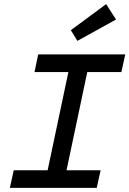

<svg xmlns="http://www.w3.org/2000/svg" viewBox="-20 -915 630 935"><path d="M28 0 47 -86H212L313 -564H148L166 -650H590L571 -564H405L304 -86H470L451 0ZM357 -716 325 -768 497 -895 545 -820Z"/></svg>

Font: Sometype Mono Medium
Style: Italic
Weight: 500
Italic angle: -12°
Monospace: yes
Designer: Ryoichi Tsunekawa
Foundry: Dharma Type
Version: Version 1.000; ttfautohint (v1.8.3)